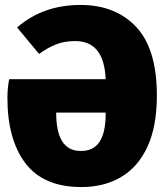

<svg xmlns="http://www.w3.org/2000/svg" viewBox="-20 -736 674 776"><path d="M309 20Q156 20 83 -76Q10 -172 10 -340Q10 -379 17 -416H407Q401 -570 284 -570Q241 -570 207.5 -557Q174 -544 138 -518L49 -625Q154 -716 305 -716Q447 -716 530.5 -627Q614 -538 614 -350Q614 -225 576 -143Q538 -61 469.5 -20.5Q401 20 309 20ZM309 -126Q407 -126 407 -275V-281H207Q207 -126 305 -126Z"/></svg>

Font: Trujillo Black
Style: Regular
Weight: 900
Designer: Fira Sans original fonts by bBox Type GmbH, Carrois Corporate GbR, & Edenspiekermann AG / Changes by Cristiano Sobral
Foundry: Fira Sans original fonts by bBox Type GmbH, Carrois Corporate GbR, & Edenspiekermann AG / Changes by Cristiano Sobral
Version: Version 4.301;July 28, 2020;FontCreator 13.0.0.2655 64-bit